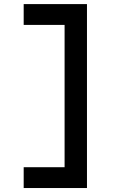

<svg xmlns="http://www.w3.org/2000/svg" viewBox="-20 -818 626 942"><path d="M296.9 104.5V-797.9H406.7V104.5ZM96.2 104.5V2.4H306.6V104.5ZM96.2 -695.8V-797.9H306.6V-695.8Z"/></svg>

Font: Cascadia Mono Medium
Style: Regular
Weight: 500
Monospace: yes
Designer: Aaron Bell
Foundry: Saja Typeworks
Version: Version 2407.024